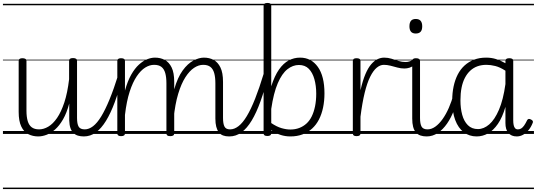

<svg xmlns="http://www.w3.org/2000/svg" viewBox="-20 -911 3652 1306"><path d="M240 17Q203 17 172.5 1.5Q142 -14 124.5 -51Q107 -88 107 -150V-496Q107 -506 113.5 -510.5Q120 -515 132 -515Q146 -515 153 -510.5Q160 -506 160 -496V-159Q160 -116 168.5 -87.5Q177 -59 196 -45Q215 -31 246 -31Q277 -31 308.5 -49.5Q340 -68 368 -108.5Q396 -149 417.5 -214Q439 -279 450 -372V-497Q450 -507 456.5 -511.5Q463 -516 477 -516Q490 -516 497 -511.5Q504 -507 504 -497V-109Q504 -68 515 -49.5Q526 -31 557 -31Q566 -31 570.5 -23.5Q575 -16 574.5 -7Q574 2 568 9.5Q562 17 551 17Q528 17 510 11.5Q492 6 479 -7Q466 -20 459 -40.5Q452 -61 451 -92V-207Q434 -143 409 -99.5Q384 -56 355 -30.5Q326 -5 296.5 6Q267 17 240 17ZM0 365H646V375H0ZM0 -20H646V0H0ZM0 -505H646V-500H0ZM0 -885H646V-875H0Z M550 17Q539 17 533.5 9.5Q528 2 528.5 -7Q529 -16 536 -23.5Q543 -31 556 -31Q585 -31 613 -52.5Q641 -74 668.5 -119Q696 -164 725 -234.5Q754 -305 784 -401Q787 -411 795.5 -412Q804 -413 811 -407.5Q818 -402 815 -391Q789 -293 761 -217Q733 -141 701 -89Q669 -37 632 -10Q595 17 550 17ZM645 365V375ZM645 -20V0ZM645 -505V-500ZM645 -885V-875Z M1538 17Q1515 17 1497.5 10.5Q1480 4 1468.5 -11Q1457 -26 1451 -49Q1445 -72 1445 -105V-344Q1445 -386 1437 -414Q1429 -442 1411 -456Q1393 -470 1362 -470Q1331 -470 1300 -449.5Q1269 -429 1241 -385.5Q1213 -342 1192 -272.5Q1171 -203 1161 -104L1138 -103Q1142 -223 1165 -303.5Q1188 -384 1222.5 -431.5Q1257 -479 1295.5 -499Q1334 -519 1367 -519Q1404 -519 1433 -503.5Q1462 -488 1479.5 -452Q1497 -416 1497 -354V-109Q1497 -69 1507 -50Q1517 -31 1544 -31Q1554 -31 1558.5 -23.5Q1563 -16 1562.5 -7Q1562 2 1556 9.5Q1550 17 1538 17ZM803 15Q791 15 784.5 10.5Q778 6 778 -4V-496Q778 -506 784.5 -510.5Q791 -515 803 -515Q817 -515 823.5 -510.5Q830 -506 830 -496V-295Q848 -360 872.5 -403Q897 -446 925 -471.5Q953 -497 981 -508Q1009 -519 1034 -519Q1071 -519 1100.5 -503.5Q1130 -488 1147.5 -452Q1165 -416 1165 -354V-4Q1165 6 1158.5 10.5Q1152 15 1138 15Q1124 15 1118 10.5Q1112 6 1112 -4V-344Q1112 -386 1104 -414Q1096 -442 1078 -456Q1060 -470 1028 -470Q998 -470 968 -451.5Q938 -433 910.5 -392.5Q883 -352 862 -287.5Q841 -223 830 -129V-4Q830 6 823.5 10.5Q817 15 803 15ZM646 365H1635V375H646ZM646 -20H1635V0H646ZM646 -505H1635V-500H646ZM646 -885H1635V-875H646Z M1540 17Q1529 17 1523.5 9.5Q1518 2 1518.5 -7Q1519 -16 1526 -23.5Q1533 -31 1546 -31Q1574 -31 1602.5 -53Q1631 -75 1659 -121.5Q1687 -168 1715.5 -240Q1744 -312 1774 -411Q1777 -421 1786 -422Q1795 -423 1802.5 -418Q1810 -413 1806 -402Q1780 -300 1752 -222Q1724 -144 1692 -91Q1660 -38 1622.5 -10.5Q1585 17 1540 17ZM1635 365V375ZM1635 -20V0ZM1635 -505V-500ZM1635 -885V-875Z M1799 14Q1785 14 1779 9.5Q1773 5 1773 -4V-872Q1773 -882 1779.5 -886.5Q1786 -891 1800 -891Q1813 -891 1819 -886.5Q1825 -882 1825 -872V-324Q1848 -396 1878 -438.5Q1908 -481 1944 -500Q1980 -519 2021 -519Q2097 -519 2142 -456Q2187 -393 2187 -276Q2187 -224 2177.5 -179Q2168 -134 2149.5 -98Q2131 -62 2103 -36.5Q2075 -11 2038 3Q2001 17 1955 17Q1921 17 1889.5 7Q1858 -3 1825 -25V-4Q1825 5 1818.5 9.5Q1812 14 1799 14ZM1825 -74Q1862 -49 1894.5 -39.5Q1927 -30 1955 -30Q1988 -30 2015.5 -40.5Q2043 -51 2064.5 -70.5Q2086 -90 2100.5 -119.5Q2115 -149 2123 -188Q2131 -227 2131 -274Q2131 -328 2118.5 -372.5Q2106 -417 2080.5 -443Q2055 -469 2013 -469Q1972 -469 1935 -440Q1898 -411 1869.5 -345Q1841 -279 1825 -170ZM1635 365H2258V375H1635ZM1635 -20H2258V0H1635ZM1635 -505H2258V-500H1635ZM1635 -885H2258V-875H1635Z M2405 15Q2392 15 2386 10.5Q2380 6 2380 -4V-496Q2380 -506 2386 -510.5Q2392 -515 2405 -515Q2419 -515 2425.5 -510.5Q2432 -506 2432 -496V-297Q2447 -363 2465.5 -406.5Q2484 -450 2505.5 -474.5Q2527 -499 2549 -509Q2571 -519 2593 -519Q2604 -519 2609 -511.5Q2614 -504 2613.5 -494.5Q2613 -485 2607.5 -477.5Q2602 -470 2591 -470Q2566 -470 2542.5 -450.5Q2519 -431 2498 -389Q2477 -347 2460.5 -279.5Q2444 -212 2432 -117V-4Q2432 6 2425.5 10.5Q2419 15 2405 15ZM2248 365H2652V375H2248ZM2248 -20H2652V0H2248ZM2248 -505H2652V-500H2248ZM2248 -885H2652V-875H2248Z M2731 -445Q2707 -445 2683.5 -451.5Q2660 -458 2636.5 -464Q2613 -470 2590 -470Q2580 -470 2574.5 -477.5Q2569 -485 2569 -494.5Q2569 -504 2575 -511.5Q2581 -519 2593 -519Q2619 -519 2643 -511.5Q2667 -504 2690.5 -496.5Q2714 -489 2738 -489Q2751 -489 2763 -492.5Q2775 -496 2787 -503Q2796 -508 2802.5 -502.5Q2809 -497 2810.5 -488Q2812 -479 2804 -472Q2785 -457 2767 -451Q2749 -445 2731 -445ZM2652 365V375ZM2652 -20V0ZM2652 -505V-500ZM2652 -885V-875Z M2882 17Q2858 17 2839.5 10.5Q2821 4 2808.5 -11Q2796 -26 2790 -49Q2784 -72 2784 -105V-496Q2784 -506 2790.5 -510.5Q2797 -515 2809 -515Q2823 -515 2830 -510.5Q2837 -506 2837 -496V-109Q2837 -69 2847.5 -50Q2858 -31 2888 -31Q2898 -31 2902.5 -23.5Q2907 -16 2906 -7Q2905 2 2899 9.5Q2893 17 2882 17ZM2808 -683Q2786 -683 2775.5 -695.5Q2765 -708 2765 -732Q2765 -757 2775.5 -769.5Q2786 -782 2808 -782Q2830 -782 2841 -769.5Q2852 -757 2852 -732Q2852 -707 2841 -695Q2830 -683 2808 -683ZM2652 365H2977V375H2652ZM2652 -20H2977V0H2652ZM2652 -505H2977V-500H2652ZM2652 -885H2977V-875H2652Z M2882 17Q2871 17 2865.5 9.5Q2860 2 2860.5 -7Q2861 -16 2868 -23.5Q2875 -31 2888 -31Q2915 -31 2941 -49.5Q2967 -68 2990.5 -101Q3014 -134 3033 -177.5Q3052 -221 3066 -272Q3069 -282 3077 -284Q3085 -286 3092 -281.5Q3099 -277 3097 -266Q3087 -212 3068 -161.5Q3049 -111 3021 -70.5Q2993 -30 2958 -6.5Q2923 17 2882 17ZM2977 365V375ZM2977 -20V0ZM2977 -505V-500ZM2977 -885V-875Z M3222 17Q3172 17 3134.5 -11.5Q3097 -40 3076.5 -94.5Q3056 -149 3056 -227Q3056 -278 3065.5 -323Q3075 -368 3093.5 -404Q3112 -440 3140 -465.5Q3168 -491 3204.5 -505Q3241 -519 3287 -519Q3322 -519 3353 -509.5Q3384 -500 3418 -481V-497Q3418 -506 3424.5 -510.5Q3431 -515 3444 -515Q3458 -515 3464.5 -510.5Q3471 -506 3471 -496V-94Q3471 -74 3474 -60Q3477 -46 3484 -38.5Q3491 -31 3503 -31Q3515 -31 3525 -37Q3535 -43 3545 -57Q3555 -71 3566 -94Q3570 -101 3576.5 -102Q3583 -103 3592 -98Q3601 -94 3604 -87.5Q3607 -81 3603 -74Q3592 -46 3575 -25.5Q3558 -5 3537.5 6Q3517 17 3495 17Q3476 17 3462 11Q3448 5 3438 -6.5Q3428 -18 3423 -35Q3418 -52 3418 -74Q3418 -101 3418 -129Q3418 -157 3418 -184Q3397 -112 3366.5 -68Q3336 -24 3299.5 -3.5Q3263 17 3222 17ZM3112 -228Q3112 -174 3124 -130Q3136 -86 3162.5 -59.5Q3189 -33 3231 -33Q3271 -33 3308 -65Q3345 -97 3374 -164.5Q3403 -232 3418 -339V-430Q3381 -454 3349 -462Q3317 -470 3289 -470Q3255 -470 3227.5 -460Q3200 -450 3178.5 -430Q3157 -410 3142 -381Q3127 -352 3119.5 -314Q3112 -276 3112 -228ZM2977 365H3612V375H2977ZM2977 -20H3612V0H2977ZM2977 -505H3612V-500H2977ZM2977 -885H3612V-875H2977Z"/></svg>

Font: Playwrite GB S Guides
Style: Regular
Weight: 400
Designer: Veronika Burian, José Scaglione
Foundry: TypeTogether
Version: Version 1.003